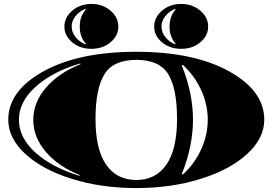

<svg xmlns="http://www.w3.org/2000/svg" viewBox="-20 -933 1385 975"><path d="M1322 -325Q1322 -231 1235 -151Q1148 -71 998.5 -24.5Q849 22 672 22Q495 22 345.5 -24.5Q196 -71 109 -151Q22 -231 22 -325Q22 -472 201 -571Q380 -670 672 -670Q964 -670 1143 -571Q1322 -472 1322 -325ZM879 -329Q879 -483 834.5 -556Q790 -629 672.5 -629Q555 -629 510 -555.5Q465 -482 465 -328.5Q465 -175 519 -97Q573 -19 672 -19Q771 -19 825 -97Q879 -175 879 -329ZM389 -607 388 -611Q246 -569 161 -492.5Q76 -416 76 -325Q76 -234 159.5 -158.5Q243 -83 384 -40L385 -44Q277 -87 213 -161.5Q149 -236 149 -325Q149 -414 214.5 -489Q280 -564 389 -607ZM909 -603 903 -601Q960 -460 960 -325Q960 -190 903 -49L909 -47Q967 -100 1001 -173.5Q1035 -247 1035 -325Q1035 -403 1001 -476.5Q967 -550 909 -603ZM997 -879Q1037 -845 1037 -798Q1037 -751 997 -718Q957 -685 900 -685Q843 -685 803 -718Q763 -751 763 -798Q763 -845 803 -879Q843 -913 900 -913Q957 -913 997 -879ZM541 -879Q581 -845 581 -798Q581 -751 541 -718Q501 -685 444 -685Q387 -685 347 -718Q307 -751 307 -798Q307 -845 347 -879Q387 -913 444 -913Q501 -913 541 -879ZM416 -885 413 -888Q382 -875 363 -850.5Q344 -826 344 -798Q344 -770 363 -745.5Q382 -721 413 -708L416 -711Q385 -745 385 -798Q385 -851 416 -885ZM872 -885 869 -888Q838 -875 819 -850.5Q800 -826 800 -798Q800 -770 819 -745.5Q838 -721 869 -708L872 -711Q841 -745 841 -798Q841 -851 872 -885Z"/></svg>

Font: Diplomata
Style: Regular
Weight: 400
Width: 7
Designer: Eduardo Rodriguez Tunni
Foundry: Eduardo Rodriguez Tunni
Version: Version 1.001